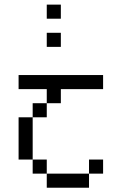

<svg xmlns="http://www.w3.org/2000/svg" viewBox="-20 -708 540 852"><path d="M437.5 62.5V0H375V62.5H187.5V125H375V62.5ZM437.5 -312.5V-375H62.5V-312.5H187.5V-250H125V-187.5H62.5V0H125V62.5H187.5V0H125V-187.5H187.5V-250H250V-312.5ZM250 -500V-562.5H187.5V-500ZM250 -625V-687.5H187.5V-625Z"/></svg>

Font: CalcUnifontExMono
Style: Regular
Weight: 500
Version: Version 15.0.06